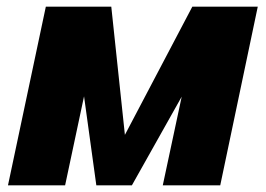

<svg xmlns="http://www.w3.org/2000/svg" viewBox="-20 -558 800 578"><path d="M4 0H176L233 -268L270 0H377L527 -267L470 0H643L756 -538H559L356 -152L315 -538H118Z"/></svg>

Font: Geist ExtraBold
Style: Italic
Weight: 800
Italic angle: -12°
Designer: Basement.studio, Andrés Briganti, Mateo Zaragoza
Foundry: Basement.studio, Vercel, Andrés Briganti, Guido Ferreyra, Mateo Zaragoza
Version: Version 1.500